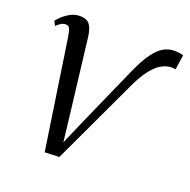

<svg xmlns="http://www.w3.org/2000/svg" viewBox="-103 -639 742 748"><g transform="rotate(20 268.0 -265.0)"><path d="M366.5 -401Q390 -454 411.2 -483.2Q432.5 -512.5 453.5 -524.2Q474.5 -536 496 -536Q512 -536 521.5 -534.5Q531 -533 535.5 -531L526.5 -469.5Q523 -470.5 519 -471Q515 -471.5 511 -471.5Q490.5 -471.5 469.5 -460.2Q448.5 -449 427 -421.8Q405.5 -394.5 383.5 -347L218 6L158 8.5L90 -445.5Q86.5 -467.5 81.8 -477.8Q77 -488 65.5 -488Q54.5 -488 44.8 -481.8Q35 -475.5 27.5 -468L18 -486Q21 -490.5 33.5 -503Q46 -515.5 64.8 -526.5Q83.5 -537.5 105.5 -537.5Q136.5 -537.5 148.2 -519.8Q160 -502 163.5 -470L201 -156.5L213 -53L260 -161Z"/></g></svg>

Font: Merriweather 96pt Light
Style: Italic
Weight: 300
Italic angle: -7.8°
Version: Version 2.101